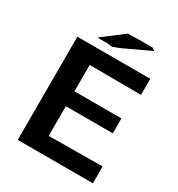

<svg xmlns="http://www.w3.org/2000/svg" viewBox="-199 -986 1036 1115"><g transform="rotate(30 319.5 -428.0)"><path d="M190 -746 332 -854 402 -856H497L515 -843L391 -785Q346 -763 321.5 -753.5Q297 -744 290.5 -742.5Q284 -741 276 -743.5Q268 -746 261 -746ZM87 0V-692H576V-584L231 -586V-409H546V-309H231V-110L591 -113V0Z"/></g></svg>

Font: Coval
Style: ExtraBold
Weight: 800
Foundry: Context Ltd
Version: Version 001.000